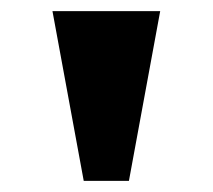

<svg xmlns="http://www.w3.org/2000/svg" viewBox="-20 -734 381 344"><path d="M130 -410 74 -714H267L211 -410Z"/></svg>

Font: Noto Rashi Hebrew Black
Style: Regular
Weight: 900
Version: Version 1.006